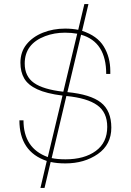

<svg xmlns="http://www.w3.org/2000/svg" viewBox="-20 -860 640 940"><path d="M198 60H178L209 -72Q75 -117 75 -271H95Q95 -134 214 -91L286 -392Q207 -402 162 -423Q117 -444 98.5 -476Q80 -508 80 -553Q80 -606 110 -643Q140 -680 190 -700Q240 -720 299 -720Q333 -720 363 -714L393 -840H413L382 -709Q456 -685 488 -632.5Q520 -580 520 -512V-498H500Q500 -655 377 -690L310 -409Q423 -398 474 -358Q525 -318 525 -235Q525 -152 459 -106Q393 -60 300 -60Q259 -60 228 -67ZM301 -80Q393 -80 449 -121Q505 -162 505 -239Q505 -310 456 -345Q407 -380 305 -390L233 -86Q261 -80 301 -80ZM290 -411 358 -695Q330 -700 298 -700Q246 -700 201 -683Q101 -645 101 -549Q101 -486 146.5 -454Q192 -422 290 -411Z"/></svg>

Font: Tanohe Sans Thin
Style: Regular
Weight: 100
Designer: Village Type and Design LLC & Cristiano Sobral
Foundry: Cooper Hewitt Smithsonian Design Museum
Version: Version 1.00;September 29, 2021;FontCreator 13.0.0.2655 64-b